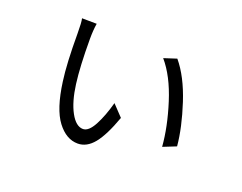

<svg xmlns="http://www.w3.org/2000/svg" viewBox="-96 -748 1192 945"><g transform="rotate(20 500.0 -275.5)"><path d="M188.5 -569.3 265.6 -568.4Q259.8 -533.2 259.8 -487.3Q259.8 -343.8 271.5 -254.9Q283.2 -166 312.5 -112.3Q341.8 -58.6 378.9 -58.6Q408.2 -58.6 435.1 -108.9Q461.9 -159.2 481.4 -231.4L536.1 -173.8Q500 -73.2 462.9 -27.8Q425.8 17.6 378.9 17.6Q318.4 17.6 271.5 -44.4Q224.6 -106.4 206.1 -244.1Q193.4 -333 193.4 -492.2Q193.4 -549.8 188.5 -569.3ZM630.9 -521.5 697.3 -543Q756.8 -471.7 795.9 -352.1Q835 -232.4 843.8 -136.7L775.4 -109.4Q767.6 -210.9 729.5 -331.1Q691.4 -451.2 630.9 -521.5Z"/></g></svg>

Font: Gen Shin Gothic Normal
Style: Regular
Weight: 300
Designer: [Source Han Sans]
Ryoko NISHIZUKA  (kana & ideographs); Paul D. Hunt (Latin, Greek & Cyrillic); Wenlong ZHANG  (bopomofo
Version: Version 1.002.20150607